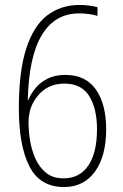

<svg xmlns="http://www.w3.org/2000/svg" viewBox="-20 -744 495 774"><path d="M56 -308Q56 -457 86 -549Q116 -641 171 -682.5Q226 -724 300 -724Q339 -724 373 -715V-680Q357 -685 337.5 -687.5Q318 -690 299 -690Q201 -690 148.5 -602.5Q96 -515 92 -341H94Q104 -365 122.5 -388Q141 -411 171 -426.5Q201 -442 243 -442Q326 -442 367 -382.5Q408 -323 408 -223Q408 -115 363 -52.5Q318 10 238 10Q141 10 98.5 -73.5Q56 -157 56 -308ZM236 -25Q301 -25 336 -76.5Q371 -128 371 -223Q371 -307 339.5 -357Q308 -407 240 -407Q195 -407 163 -385.5Q131 -364 113 -329Q95 -294 95 -251Q95 -218 101 -179Q107 -140 122.5 -105Q138 -70 165.5 -47.5Q193 -25 236 -25Z"/></svg>

Font: Noto Sans Sinhala Condensed ExtraLight
Style: Regular
Weight: 200
Width: 3
Designer: Jelle Bosma - Monotype Design Team
Foundry: Monotype Imaging Inc.
Version: Version 2.006; ttfautohint (v1.8.4.7-5d5b)